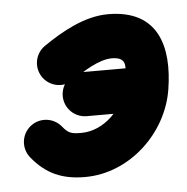

<svg xmlns="http://www.w3.org/2000/svg" viewBox="-37 -351 426 438"><g transform="rotate(-5 176.0 -132.5)"><path d="M156.8 -87.5C203.1 -87.5 249.5 -87.5 295.8 -87.5C323.7 -87.5 346.3 -110.1 346.3 -138C346.3 -165.9 323.7 -188.5 295.8 -188.5C249.5 -188.5 203.1 -188.5 156.8 -188.5C128.9 -188.5 106.3 -165.9 106.3 -138C106.3 -110.1 128.9 -87.5 156.8 -87.5ZM133.3 -172.4C157.5 -189.2 194.8 -214 225.2 -214C267.2 -214 253.6 -183.5 247.9 -148C239.9 -97.9 194.1 -50.5 141.2 -50.5C118.8 -50.5 111.6 -52.7 98.5 -68.9C80.8 -90.5 49 -93.8 27.4 -76.2C5.8 -58.6 2.5 -26.8 20.1 -5.1C52.5 34.7 89.5 50.5 141.2 50.5C243.5 50.5 331.8 -33.1 347.6 -132C363.1 -228.4 340.6 -315 225.2 -315C171.9 -315 118.7 -285.1 75.9 -255.6C52.9 -239.7 47.2 -208.3 63 -185.3C78.9 -162.4 110.3 -156.6 133.3 -172.4Z"/></g></svg>

Font: FRB American Cursive Guidelines Ultra
Style: Bold Italic
Weight: 1000
Italic angle: -25°
Version: Version 2.0;Modular Font Editor K font №1